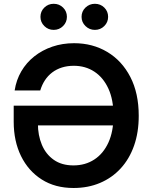

<svg xmlns="http://www.w3.org/2000/svg" viewBox="-20 -961 785 992"><path d="M359.9 10.3Q264.6 10.3 195.6 -33.7Q126.5 -77.6 88.6 -154.8Q50.8 -231.9 50.8 -332V-415H604.5V-313H145.5L175.8 -322.3Q175.8 -262.2 196.3 -213.1Q216.8 -164.1 257.8 -135.3Q298.8 -106.4 359.4 -106.4Q420.9 -106.4 467.5 -137Q514.2 -167.5 540.3 -224.9Q566.4 -282.2 566.4 -363.8Q566.4 -445.8 540 -503.2Q513.7 -560.5 467.5 -590.8Q421.4 -621.1 361.3 -621.1Q328.1 -621.1 300 -612.3Q272 -603.5 249.8 -586.7Q227.5 -569.8 212.2 -546.4Q196.8 -522.9 188 -493.7H55.7Q64 -547.9 90.1 -592.5Q116.2 -637.2 157.2 -669.7Q198.2 -702.1 250.5 -720Q302.7 -737.8 362.8 -737.8Q458.5 -737.8 534.2 -692.6Q609.9 -647.5 653.3 -563.5Q696.8 -479.5 696.8 -362.8Q696.8 -276.9 672.6 -208.3Q648.4 -139.6 603.5 -90.8Q558.6 -42 496.8 -15.9Q435.1 10.3 359.9 10.3ZM470.2 -806.6Q441.9 -806.6 421.6 -826.4Q401.4 -846.2 401.4 -874Q401.4 -902.3 421.6 -921.9Q441.9 -941.4 470.2 -941.4Q499 -941.4 518.8 -921.9Q538.6 -902.3 538.6 -874Q538.6 -846.2 518.8 -826.4Q499 -806.6 470.2 -806.6ZM257.3 -806.6Q229 -806.6 209 -826.4Q189 -846.2 189 -874Q189 -902.3 209 -921.9Q229 -941.4 257.3 -941.4Q286.1 -941.4 305.9 -921.9Q325.7 -902.3 325.7 -874Q325.7 -846.2 305.9 -826.4Q286.1 -806.6 257.3 -806.6Z"/></svg>

Font: Inter 17pt SemiBold
Style: Regular
Weight: 600
Version: Version 4.001;git-66647c0bb